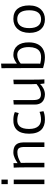

<svg xmlns="http://www.w3.org/2000/svg" viewBox="1325 -2163 848 3538"><g transform="rotate(-90 1749.0 -394.0)"><path d="M125.5 -674.8H208.5V-791H125.5ZM125.5 0H208.5V-564.9H125.5Z M434.6 0H518.1V-314C518.1 -355 516.1 -433.6 516.1 -433.6C587.4 -475.6 643.6 -498 712.4 -498C783.7 -498 809.6 -464.4 809.6 -363.8V0H893.6V-393.6C890.1 -517.6 832 -571.8 709 -571.8C634.8 -571.8 561.5 -527.3 511.7 -493.7C511.7 -551.3 512.7 -569.3 512.7 -569.3L428.7 -564.9C428.7 -564.9 436.5 -554.2 434.6 0Z M1054.2 -281.2C1054.2 -75.7 1158.7 9.8 1313 9.8C1383.3 9.8 1425.3 0 1469.2 -17.1L1456.5 -89.4C1408.2 -70.3 1365.7 -62.5 1313 -62.5C1225.6 -62.5 1141.6 -114.3 1141.6 -281.2C1141.6 -446.3 1208.5 -506.3 1317.9 -499.5C1368.7 -496.1 1401.4 -487.3 1434.6 -472.2L1453.1 -544.4C1419.4 -558.6 1385.3 -569.3 1321.3 -571.8C1147 -578.6 1054.2 -483.9 1054.2 -281.2Z M1591.3 -179.7C1588.9 -58.6 1659.2 6.8 1776.4 9.8C1853 9.8 1922.4 -29.3 1969.7 -79.1L1979.5 0H2055.7C2055.7 0 2047.4 -18.1 2049.8 -571.8L1966.3 -564.9V-247.6C1966.3 -207 1969.7 -145.5 1969.7 -145.5C1905.3 -91.8 1847.7 -63.5 1775.4 -63.5C1700.7 -65.4 1674.3 -106.4 1674.3 -209V-571.8L1591.3 -564.9Z M2264.2 -24.9C2340.8 -1 2407.7 9.8 2462.9 9.8C2527.3 9.8 2582.5 -4.4 2626.5 -33.7C2695.3 -80.1 2736.3 -164.1 2737.3 -283.7C2739.7 -470.2 2649.4 -571.8 2505.9 -571.8C2440.4 -571.8 2383.3 -535.2 2346.2 -505.9V-797.9L2260.7 -791C2260.7 -791 2264.2 -777.3 2264.2 -24.9ZM2345.2 -76.7C2345.2 -76.7 2346.2 -155.3 2346.2 -195.3V-436.5C2384.8 -470.2 2439.5 -500.5 2507.8 -500.5C2598.6 -500.5 2652.3 -421.4 2650.4 -283.7C2649.4 -190.9 2623 -128.4 2580.1 -94.7C2547.9 -68.8 2504.9 -61 2458.5 -61C2425.8 -61 2384.8 -65.4 2345.2 -76.7Z M2912.6 -273.4C2912.6 -90.3 3008.8 9.8 3162.6 9.8C3302.7 9.8 3418 -85 3418 -280.3C3418 -466.8 3334.5 -571.8 3169.4 -571.8C3021.5 -571.8 2912.6 -466.8 2912.6 -273.4ZM3000 -275.9C2997.6 -420.4 3059.1 -500.5 3165 -500.5C3280.3 -500.5 3326.7 -420.4 3328.6 -280.3C3328.6 -127.4 3267.6 -61 3163.6 -61C3056.2 -61 3001 -137.7 3000 -275.9Z"/></g></svg>

Font: Duru Sans
Style: Regular
Weight: 400
Designer: Onur Yazıcıgil
Foundry: Onur Yazıcıgil
Version: Version 1.002